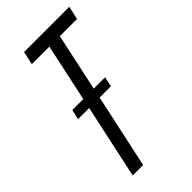

<svg xmlns="http://www.w3.org/2000/svg" viewBox="-217 -747 805 805"><g transform="rotate(-45 185.5 -344.0)"><path d="M358 -629H256L201 -373H268L259 -329H192L121 0H59L130 -329H64L74 -373H139L194 -629H90L103 -688H371Z"/></g></svg>

Font: Saira Ultra Condensed
Style: Italic
Weight: 400
Width: 1
Italic angle: -12°
Designer: Hector Gatti with collaboration of the Omnibus-Type team
Foundry: Omnibus-Type
Version: Version 1.001; ttfautohint (v1.8)